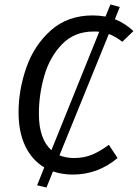

<svg xmlns="http://www.w3.org/2000/svg" viewBox="-20 -769 617 859"><path d="M467 -617 246 -74Q276 -62 311 -62Q357 -62 393 -77.5Q429 -93 467 -121L506 -62Q418 12 306 12Q259 12 217 -2L188 70L146 60L178 -20Q123 -53 93 -115.5Q63 -178 63 -267Q63 -367 98 -467Q133 -567 208 -633.5Q283 -700 395 -700Q422 -700 452 -695L474 -749L516 -738L494 -683Q538 -666 577 -630L527 -582Q500 -604 467 -617ZM424 -627Q416 -628 399 -628Q313 -628 258 -571.5Q203 -515 178.5 -431Q154 -347 154 -260Q154 -147 210 -97Z"/></svg>

Font: Fira Sans Book
Style: Italic
Weight: 350
Italic angle: -8°
Designer: bBox Type GmbH & Carrois Corporate GbR & Edenspiekermann AG
Foundry: bBox Type GmbH & Carrois Corporate GbR & Edenspiekermann AG
Version: Version 4.301